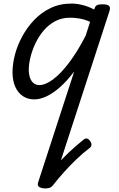

<svg xmlns="http://www.w3.org/2000/svg" viewBox="-20 -539 663 1074"><path d="M275 499Q265 511 249 509Q233 507 224 496Q215 485 227 471Q252 436 285.5 397Q319 358 360.5 318Q402 278 449 241Q459 233 468.5 236.5Q478 240 485 252Q493 262 491.5 272.5Q490 283 480 290Q445 316 408 351.5Q371 387 336.5 425.5Q302 464 275 499ZM172 17Q135 17 107.5 -1.5Q80 -20 65 -54.5Q50 -89 50 -135Q50 -181 63.5 -233Q77 -285 104.5 -335.5Q132 -386 171.5 -427.5Q211 -469 263 -494Q315 -519 380 -519Q411 -519 443.5 -510.5Q476 -502 506 -486L508 -489Q512 -504 521.5 -509.5Q531 -515 551 -515Q582 -515 590.5 -505.5Q599 -496 592 -476L278 489Q274 502 264 508.5Q254 515 231 515Q215 515 201 508Q187 501 193 482L395 -139Q354 -85 314.5 -50.5Q275 -16 239 0.5Q203 17 172 17ZM141 -150Q141 -123 148 -103.5Q155 -84 168.5 -73.5Q182 -63 200 -63Q234 -63 277 -95Q320 -127 366.5 -188.5Q413 -250 459 -339L484 -417Q452 -431 424 -435.5Q396 -440 371 -440Q326 -440 289 -420.5Q252 -401 224.5 -368.5Q197 -336 178.5 -297Q160 -258 150.5 -219.5Q141 -181 141 -150Z"/></svg>

Font: Playwrite AU VIC
Style: Regular
Weight: 400
Designer: Veronika Burian, José Scaglione
Foundry: TypeTogether
Version: Version 1.002